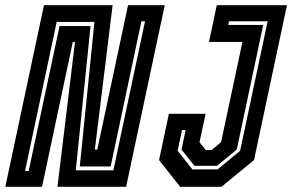

<svg xmlns="http://www.w3.org/2000/svg" viewBox="-40 -720 1126 740"><path d="M-19.5 0 129.5 -700H394L325.5 -143.5H335L453.5 -700H595L446 0H181.5L249 -558H240.5L122 0ZM56.5 -61H70.5L189.5 -619.5H309L252 -63.5H397L519 -638H505L386.5 -78.5H267.5L324 -635.5H178.5ZM654.5 0 573 -103 611 -281.5H752.5L729 -172L753 -141.5H775L812 -172L894.5 -558.5H765.5L795.5 -700H1066L939 -103L813.5 0ZM701.5 -67H798.5L885.5 -139L991.5 -638H842.5L839.5 -624H974.5L872.5 -143.5L796.5 -81H709.5L659.5 -143.5L675.5 -219H661.5L644.5 -139Z"/></svg>

Font: Tourney Condensed Regular
Style: Bold Italic
Weight: 700
Width: 3
Italic angle: -12°
Designer: Tyler Finck
Foundry: Etcetera Type Co
Version: Version 1.010; ttfautohint (v1.8.3)